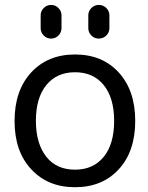

<svg xmlns="http://www.w3.org/2000/svg" viewBox="-20 -782 610 791"><path d="M171.9 -134.8Q213.9 -83 289.1 -83Q364.3 -83 407.2 -135.7Q450.2 -188.5 450.2 -283.7Q450.2 -378.9 407.2 -431.6Q364.3 -484.4 289.1 -484.4Q213.9 -484.4 170.9 -431.6Q127.9 -378.9 127.9 -284.2Q127.9 -189.5 171.9 -134.8ZM108.4 -85Q40 -158.2 40 -283.7Q40 -409.2 108.4 -483.4Q176.8 -557.6 289.1 -557.6Q401.4 -557.6 469.2 -483.4Q537.1 -409.2 537.1 -283.7Q537.1 -158.2 469.2 -84.5Q401.4 -10.7 289.1 -10.7Q176.8 -10.7 108.4 -85ZM147.5 -666V-718.8Q147.5 -736.3 160.2 -749Q172.9 -761.7 190.4 -761.7Q208 -761.7 220.7 -749Q233.4 -736.3 233.4 -718.8V-666Q233.4 -648.4 220.7 -635.7Q208 -623 190.4 -623Q172.9 -623 160.2 -635.7Q147.5 -648.4 147.5 -666ZM343.8 -666V-718.8Q343.8 -736.3 356.4 -749Q369.1 -761.7 387.2 -761.7Q405.3 -761.7 418 -749Q430.7 -736.3 430.7 -718.8V-666Q430.7 -648.4 418 -635.7Q405.3 -623 387.2 -623Q369.1 -623 356.4 -635.7Q343.8 -648.4 343.8 -666Z"/></svg>

Font: Gen Jyuu GothicX Regular
Style: Regular
Weight: 400
Designer: [Source Han Sans]
Ryoko NISHIZUKA  (kana & ideographs); Paul D. Hunt (Latin, Greek & Cyrillic); Wenlong ZHANG  (bopomofo
Version: Version 1.002.20150607